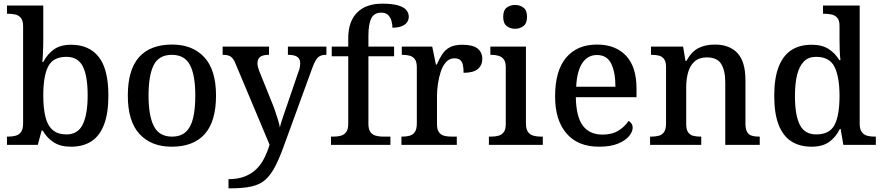

<svg xmlns="http://www.w3.org/2000/svg" viewBox="-20 -790 4814 1047"><path d="M367 10Q309 10 272 -14.5Q235 -39 213 -78H207L186 0H18V-45H25Q47 -45 65.5 -50Q84 -55 95 -70.5Q106 -86 106 -117V-647Q106 -677 94.5 -691.5Q83 -706 65 -710.5Q47 -715 25 -715H18V-760H216V-580Q216 -563 215.5 -537Q215 -511 213.5 -487.5Q212 -464 211 -452H216Q238 -495 274 -520.5Q310 -546 368 -546Q466 -546 518.5 -479.5Q571 -413 571 -269Q571 -173 547.5 -111Q524 -49 478.5 -19.5Q433 10 367 10ZM343 -57Q405 -57 431.5 -112Q458 -167 458 -270Q458 -376 431.5 -428Q405 -480 342 -480Q270 -480 243 -428Q216 -376 216 -269Q216 -201 227.5 -153.5Q239 -106 267 -81.5Q295 -57 343 -57Z M916 10Q805 10 741 -59Q677 -128 677 -269Q677 -409 738 -478Q799 -547 919 -547Q1030 -547 1094 -478Q1158 -409 1158 -269Q1158 -128 1096.5 -59Q1035 10 916 10ZM918 -45Q965 -45 993 -70.5Q1021 -96 1033 -146Q1045 -196 1045 -269Q1045 -380 1016 -435.5Q987 -491 917 -491Q847 -491 818.5 -435.5Q790 -380 790 -269Q790 -159 819 -102Q848 -45 918 -45Z M1226 187Q1277 187 1314 172.5Q1351 158 1377 133Q1403 108 1420.5 73.5Q1438 39 1450 -1L1266 -439Q1258 -460 1249 -471Q1240 -482 1228 -486.5Q1216 -491 1197 -491H1194V-536H1447V-491H1444Q1414 -491 1399 -480Q1384 -469 1384 -445Q1384 -437 1386 -427.5Q1388 -418 1392 -407L1462 -233Q1472 -210 1480.5 -184Q1489 -158 1496.5 -134.5Q1504 -111 1506 -95Q1513 -123 1523 -151.5Q1533 -180 1542 -207L1608 -400Q1613 -411 1615 -423.5Q1617 -436 1617 -445Q1617 -469 1601 -480Q1585 -491 1553 -491H1550V-536H1760V-491H1757Q1738 -491 1725 -484.5Q1712 -478 1702 -461.5Q1692 -445 1681 -414L1529 3Q1503 75 1479 120.5Q1455 166 1425.5 191.5Q1396 217 1350.5 227Q1305 237 1237 237H1226Z M1785 0V-45H1800Q1821 -45 1839 -50Q1857 -55 1868 -70Q1879 -85 1879 -115V-483H1789V-536H1879V-582Q1879 -672 1927 -721Q1975 -770 2064 -770Q2119 -770 2151 -760.5Q2183 -751 2196 -735Q2209 -719 2209 -699Q2209 -681 2199 -667.5Q2189 -654 2169 -646.5Q2149 -639 2120 -639Q2120 -658 2114.5 -677Q2109 -696 2096 -708.5Q2083 -721 2059 -721Q2020 -721 2004.5 -689.5Q1989 -658 1989 -594V-536H2129V-483H1989V-115Q1989 -85 2000 -70Q2011 -55 2029.5 -50Q2048 -45 2068 -45H2109V0Z M2169 0V-45H2173Q2196 -45 2214 -50Q2232 -55 2242.5 -70.5Q2253 -86 2253 -117V-423Q2253 -453 2242 -467.5Q2231 -482 2213.5 -486.5Q2196 -491 2174 -491H2171V-536H2337L2357 -438H2362Q2375 -469 2391.5 -494Q2408 -519 2433.5 -532.5Q2459 -546 2502 -546Q2558 -546 2584 -525.5Q2610 -505 2610 -469Q2610 -434 2585.5 -413.5Q2561 -393 2508 -393Q2508 -421 2503.5 -438.5Q2499 -456 2488 -464Q2477 -472 2457 -472Q2431 -472 2412.5 -451.5Q2394 -431 2383.5 -399Q2373 -367 2368 -332Q2363 -297 2363 -268V-112Q2363 -83 2374 -68.5Q2385 -54 2402.5 -49.5Q2420 -45 2442 -45H2471V0Z M2646 0V-45H2659Q2681 -45 2698.5 -50Q2716 -55 2727 -69.5Q2738 -84 2738 -113V-423Q2738 -452 2727 -466.5Q2716 -481 2698 -486Q2680 -491 2659 -491H2654V-536H2848V-117Q2848 -87 2858.5 -71.5Q2869 -56 2887.5 -50.5Q2906 -45 2927 -45H2940V0ZM2789 -633Q2762 -633 2743 -648Q2724 -663 2724 -698Q2724 -734 2743 -748.5Q2762 -763 2789 -763Q2815 -763 2834.5 -748.5Q2854 -734 2854 -698Q2854 -663 2834.5 -648Q2815 -633 2789 -633Z M3246 10Q3132 10 3069.5 -62Q3007 -134 3007 -264Q3007 -404 3067 -475.5Q3127 -547 3236 -547Q3336 -547 3393.5 -486.5Q3451 -426 3451 -307V-260H3120Q3122 -153 3158.5 -104.5Q3195 -56 3266 -56Q3318 -56 3353.5 -78.5Q3389 -101 3407 -130Q3416 -127 3423 -117Q3430 -107 3430 -93Q3430 -72 3410.5 -48Q3391 -24 3350.5 -7Q3310 10 3246 10ZM3336 -317Q3336 -396 3313 -443Q3290 -490 3235 -490Q3184 -490 3155 -445.5Q3126 -401 3122 -317Z M3525 0V-45H3532Q3555 -45 3573 -50Q3591 -55 3601.5 -70.5Q3612 -86 3612 -116V-424Q3612 -453 3601.5 -467.5Q3591 -482 3574 -486.5Q3557 -491 3535 -491H3530V-536H3705L3718 -458H3723Q3752 -510 3790 -528.5Q3828 -547 3878 -547Q3958 -547 4001.5 -500.5Q4045 -454 4045 -352V-117Q4045 -86 4054 -70.5Q4063 -55 4079.5 -50Q4096 -45 4118 -45H4123V0H3935V-341Q3935 -405 3913 -441Q3891 -477 3834 -477Q3793 -477 3768 -455Q3743 -433 3732.5 -396Q3722 -359 3722 -317V-112Q3722 -83 3732.5 -68.5Q3743 -54 3760 -49.5Q3777 -45 3799 -45H3804V0Z M4406 10Q4341 10 4295.5 -19Q4250 -48 4226 -109.5Q4202 -171 4202 -267Q4202 -364 4226 -425.5Q4250 -487 4295 -516.5Q4340 -546 4406 -546Q4463 -546 4499 -522.5Q4535 -499 4557 -462H4563Q4560 -487 4559 -517.5Q4558 -548 4558 -572V-649Q4558 -678 4546.5 -692Q4535 -706 4516.5 -710.5Q4498 -715 4476 -715H4468V-760H4668V-115Q4668 -86 4679 -70.5Q4690 -55 4708 -50Q4726 -45 4748 -45H4756V0H4579L4564 -87H4560Q4538 -42 4501.5 -16Q4465 10 4406 10ZM4431 -57Q4504 -57 4531 -109Q4558 -161 4558 -267Q4558 -370 4531 -425Q4504 -480 4430 -480Q4389 -480 4364 -455Q4339 -430 4327 -383Q4315 -336 4315 -266Q4315 -162 4341.5 -109.5Q4368 -57 4431 -57Z"/></svg>

Font: Noto Serif Khmer Medium
Style: Regular
Weight: 500
Version: Version 2.003